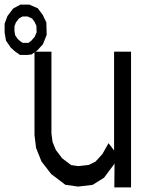

<svg xmlns="http://www.w3.org/2000/svg" viewBox="-101 -829 634 829"><path d="M391.6 -606H464.8V-20H392.6L393.6 -122.6L348.1 -61.5L298.8 -30.8L235.8 -23.4L181.2 -31.2L120.1 -77.6L78.1 -131.8L54.7 -190.4L47.9 -246.6V-606H121.1V-252.4L126 -215.8L140.1 -181.6L167.5 -145.5L206.1 -116.2L236.8 -111.8L281.7 -116.7L311 -130.9L341.3 -164.1L367.7 -210.9L391.6 -179.2ZM16.1 -591.8H-14.6L-36.1 -606.9L-54.7 -623.5L-75.2 -653.8L-81.1 -689V-726.6L-68.8 -759.8L-44.4 -792L-13.2 -809.1H25.4L62.5 -793L83.5 -764.6L99.1 -732.4L100.6 -678.7L84.5 -638.2L60.5 -611.8L35.2 -593.8ZM-2.9 -644H14.6H22L34.2 -653.3L48.8 -669.9L57.1 -689.5L56.2 -717.8L48.3 -734.4L37.6 -749L18.1 -757.8H-3.9L-19 -749.5L-32.7 -731.4L-38.6 -715.3V-694.8L-35.6 -677.2L-24.9 -661.1L-12.7 -650.4Z"/></svg>

Font: Gap Sans
Style: Regular
Weight: 400
Designer: Alexandre Liziard and Étienne Ozeray
Foundry: Interstices.io
Version: Version 1.6.1 - December 3. 2014